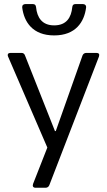

<svg xmlns="http://www.w3.org/2000/svg" viewBox="-20 -719 519 933"><path d="M87.9 -682.6C96.7 -612.3 138.7 -546.9 243.2 -546.9C347.7 -546.9 389.6 -612.3 398.4 -682.6C399.4 -693.4 392.6 -699.2 382.8 -699.2H346.7C336.9 -699.2 332 -694.3 331.1 -683.6C326.2 -634.8 303.7 -595.7 243.2 -595.7C183.6 -595.7 160.2 -634.8 155.3 -683.6C154.3 -694.3 149.4 -699.2 139.6 -699.2H103.5C93.8 -699.2 86.9 -693.4 87.9 -682.6ZM153.3 193.4H201.2C210 193.4 216.8 188.5 219.7 180.7L460.9 -444.3C464.8 -456.1 460 -461.9 448.2 -461.9H399.4C390.6 -461.9 383.8 -457 380.9 -449.2L251 -82H247.1L101.6 -449.2C98.6 -458 92.8 -461.9 84 -461.9H31.2C19.5 -461.9 14.6 -455.1 19.5 -443.4L210 -2L140.6 174.8C136.7 186.5 141.6 193.4 153.3 193.4Z"/></svg>

Font: Ed Sans Neue
Style: Regular
Weight: 400
Designer: Stephen Hutchings
Version: Version 1.004;PS 001.004;hotconv 1.0.88;makeotf.lib2.5.64775